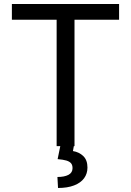

<svg xmlns="http://www.w3.org/2000/svg" viewBox="-20 -727 651 955"><path d="M39.1 -707H572.3V-628.9H350.6V0H347.2L342.8 24.4Q373.5 29.3 394.3 49.3Q415 69.3 415 106.4Q415 136.7 398.2 159.7Q381.3 182.6 348.4 195.3Q315.4 208 268.6 208L265.6 153.3Q300.3 153.3 320.6 142.6Q340.8 131.8 340.8 109.4Q340.8 93.8 333.3 85Q325.7 76.2 310.1 71.5Q294.4 66.9 266.6 64.5L279.8 0H261.7V-628.9H39.1Z"/></svg>

Font: Pretendard JP
Style: Regular
Weight: 400
Designer: Base glyphs from Inter by Rasmus Andersson; Hangeul glyphs from Noto Sans CJK(Source Han Sans) by Jang Soo-young and Kan
Foundry: Kil Hyung-jin
Version: Version 1.309